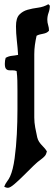

<svg xmlns="http://www.w3.org/2000/svg" viewBox="-27 -729 267 913"><path d="M203 -709 210 -702Q210 -685 204 -668.5Q198 -652 198 -635Q198 -622 202 -609.5Q206 -597 206 -583Q200 -576 193 -573Q186 -570 178 -568.5Q170 -567 162 -565Q154 -563 147 -559Q142 -537 139 -515.5Q136 -494 136 -471V-170Q136 -147 140.5 -122.5Q145 -98 150 -76Q153 -64 158.5 -55.5Q164 -47 170.5 -40Q177 -33 183.5 -26Q190 -19 196 -9Q193 5 186 13Q179 21 168 29Q154 38 131.5 60Q109 82 85.5 105.5Q62 129 41.5 146.5Q21 164 11 164Q6 164 1.5 162.5Q-3 161 -7 159Q-2 145 6.5 134Q15 123 21 110Q35 79 42.5 24Q50 -31 53 -91Q56 -151 56 -208Q56 -265 56 -300Q56 -323 55.5 -345.5Q55 -368 52 -391Q43 -395 33 -394.5Q23 -394 14.5 -395Q6 -396 1 -402.5Q-4 -409 -4 -426Q-4 -442 0 -454Q14 -462 29 -463.5Q44 -465 59 -468Q57 -501 53 -536.5Q49 -572 49 -604Q49 -643 65 -659.5Q81 -676 104 -682.5Q127 -689 154 -692.5Q181 -696 203 -709Z"/></svg>

Font: Reclame
Style: Regular
Weight: 400
Designer: Peter Wiegel
Foundry: Peter Wiegel
Version: Version 1.000